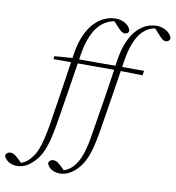

<svg xmlns="http://www.w3.org/2000/svg" viewBox="-252 -848 1096 1196"><g transform="rotate(10 296.0 -249.5)"><path d="M-68 256Q-87 256 -104 249Q-121 242 -132.5 230.5Q-144 219 -148 206Q-146 194 -137.5 187.5Q-129 181 -118 181Q-108 181 -99.5 185Q-91 189 -82.5 195.5Q-74 202 -66 210L-37 238L-38 242H-61V237Q-36 232 -16.5 220Q3 208 20 186Q41 161 54 127.5Q67 94 76.5 52.5Q86 11 94 -37Q112 -152 129.5 -265.5Q147 -379 164 -495Q175 -563 197 -612.5Q219 -662 249 -693.5Q279 -725 313.5 -740Q348 -755 383 -755Q408 -755 428.5 -746.5Q449 -738 462 -724.5Q475 -711 479 -695Q477 -684 470.5 -679Q464 -674 454 -674Q442 -674 431.5 -681.5Q421 -689 408 -704L371 -744V-748H397V-740Q367 -738 337.5 -725Q308 -712 282.5 -684.5Q257 -657 237.5 -610.5Q218 -564 207 -496Q189 -382 171 -266.5Q153 -151 134 -37Q125 15 113.5 60.5Q102 106 84 143Q66 180 38 207Q21 224 4 235Q-13 246 -30.5 251Q-48 256 -68 256ZM44 -439 47 -458 180 -468V-465H450L445 -439H177ZM204 256Q185 256 167.5 249Q150 242 139 230.5Q128 219 124 206Q125 194 134 187.5Q143 181 153 181Q164 181 172.5 185Q181 189 189 195.5Q197 202 206 210L232 236V239H214V236Q239 230 258.5 217Q278 204 296 181Q315 156 327.5 123.5Q340 91 349 51Q358 11 365 -36Q384 -151 402 -265Q420 -379 436 -495Q447 -570 469 -620Q491 -670 520 -700Q549 -730 580 -742.5Q611 -755 641 -755Q667 -755 688 -746Q709 -737 722.5 -723Q736 -709 740 -693Q738 -682 730.5 -676Q723 -670 714 -670Q702 -670 693 -676.5Q684 -683 670 -699L632 -741V-745H654V-740Q623 -738 595.5 -724.5Q568 -711 545.5 -683Q523 -655 506 -609Q489 -563 479 -496Q461 -382 443 -266Q425 -150 406 -36Q397 15 386 58.5Q375 102 358 138Q341 174 315 202Q298 220 280 232Q262 244 243.5 250Q225 256 204 256ZM316 -439 319 -458 451 -468V-465H613L608 -436L449 -439Z"/></g></svg>

Font: Source Serif 4 36pt Light
Style: Italic
Weight: 300
Italic angle: -12°
Designer: Frank Grießhammer
Foundry: Adobe Systems Incorporated
Version: Version 4.004;hotconv 1.0.116;makeotfexe 2.5.65601